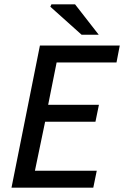

<svg xmlns="http://www.w3.org/2000/svg" viewBox="-20 -865 572 885"><path d="M33 0 164 -655H532L517 -577H241L202 -382H436L420 -304H188L141 -78H426L410 0ZM356 -705 212 -834 217 -845H326L435 -705Z"/></svg>

Font: Source Sans 3 Medium
Style: Italic
Weight: 500
Italic angle: -11°
Designer: Paul D. Hunt
Foundry: Adobe
Version: Version 3.052;hotconv 1.1.0;makeotfexe 2.6.0